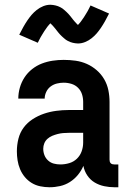

<svg xmlns="http://www.w3.org/2000/svg" viewBox="-20 -780 540 808"><path d="M189 8H188Q169 8 149.5 4Q130 0 113.5 -10Q97 -20 84.5 -35Q72 -50 64.5 -68Q57 -86 54 -105Q51 -124 51 -143Q51 -170 57.5 -196Q64 -222 79.5 -243Q95 -264 117.5 -278.5Q140 -293 165 -301.5Q190 -310 216.5 -313.5Q243 -317 269 -317H330V-351Q330 -368 325 -383.5Q320 -399 308.5 -410.5Q297 -422 281 -427Q265 -432 248 -432Q234 -432 219.5 -428.5Q205 -425 193 -416Q181 -407 174.5 -393Q168 -379 168 -365H57Q57 -388 63.5 -411Q70 -434 83 -454Q96 -474 115 -489Q134 -504 156 -512.5Q178 -521 201.5 -524.5Q225 -528 248 -528Q273 -528 298 -524.5Q323 -521 345.5 -511Q368 -501 387 -484.5Q406 -468 418.5 -446.5Q431 -425 436 -400.5Q441 -376 441 -351V-108Q441 -104 442 -100Q443 -96 446 -93Q449 -90 453 -89Q457 -88 461 -88H478V8H461Q440 8 418.5 3.5Q397 -1 378.5 -12Q360 -23 347.5 -41.5Q335 -60 331 -82Q322 -61 307.5 -43.5Q293 -26 274 -14Q255 -2 233 3Q211 8 189 8ZM234 -88Q253 -88 271.5 -93.5Q290 -99 303.5 -112Q317 -125 323.5 -143Q330 -161 330 -180V-221H269Q257 -221 245.5 -220Q234 -219 222.5 -216Q211 -213 200 -208.5Q189 -204 180 -196Q171 -188 166.5 -177Q162 -166 162 -154Q162 -140 167 -127Q172 -114 182.5 -104.5Q193 -95 206.5 -91.5Q220 -88 234 -88ZM308 -597Q302 -597 296.5 -598Q291 -599 286 -600Q281 -601 276 -603Q271 -605 266 -607.5Q261 -610 257.5 -612.5Q254 -615 249.5 -619Q245 -623 240.5 -627Q236 -631 232.5 -635Q229 -639 226 -642.5Q223 -646 220 -650Q217 -654 213 -659Q209 -664 205 -668.5Q201 -673 198.5 -675.5Q196 -678 192 -682Q190 -680 186.5 -676Q183 -672 181 -669.5Q179 -667 177 -664Q175 -661 172.5 -657.5Q170 -654 167.5 -650.5Q165 -647 162.5 -642.5Q160 -638 157 -633.5Q154 -629 151 -623.5Q148 -618 145 -612Q142 -606 139 -600L61 -634Q70 -652 78.5 -667Q87 -682 95.5 -694.5Q104 -707 113 -717.5Q122 -728 134.5 -738Q147 -748 162 -754Q177 -760 192 -760Q198 -760 203.5 -759Q209 -758 214 -757Q219 -756 224 -754Q229 -752 234 -749.5Q239 -747 242.5 -744.5Q246 -742 250.5 -738Q255 -734 259.5 -730Q264 -726 267.5 -722Q271 -718 274 -714.5Q277 -711 280 -707Q283 -703 287 -698Q291 -693 295 -688.5Q299 -684 301.5 -681.5Q304 -679 308 -675Q310 -677 313.5 -681Q317 -685 319 -687.5Q321 -690 323 -693Q325 -696 327.5 -699.5Q330 -703 332.5 -706.5Q335 -710 337.5 -714.5Q340 -719 343 -723.5Q346 -728 349 -733.5Q352 -739 355 -745Q358 -751 361 -757L439 -723Q430 -705 421.5 -690Q413 -675 404.5 -662.5Q396 -650 387 -639.5Q378 -629 365.5 -619Q353 -609 338 -603Q323 -597 308 -597Z"/></svg>

Font: Iosevka Algr
Style: Bold
Weight: 700
Monospace: yes
Designer: Belleve Invis
Foundry: Belleve Invis
Version: Version 26.0.2; ttfautohint (v1.8.3)